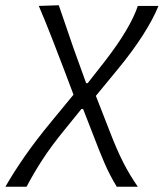

<svg xmlns="http://www.w3.org/2000/svg" viewBox="-68 -518 622 730"><path d="M-47.5 192Q-16 137 26 76.5Q68 16 129.5 -58.5L211.5 -158L174.5 -256Q152 -315.5 128.2 -376.2Q104.5 -437 79.5 -495.5L155.5 -498Q167 -465 181.8 -421.5Q196.5 -378 211 -336.2Q225.5 -294.5 236 -267L259.5 -202H265.5L329.5 -283.5Q380.5 -349.5 411.5 -402Q442.5 -454.5 456 -495.5H534.5Q514.5 -445.5 474.5 -383.2Q434.5 -321 380 -255L296.5 -153.5L350 -16.5Q376.5 52.5 400.8 100Q425 147.5 456 192H376Q348.5 147 328.2 99.5Q308 52 291 7L248 -103.5H241.5L179.5 -27Q127 37 92.8 90Q58.5 143 33 192Z"/></svg>

Font: Commissioner Flair Light
Style: Italic
Weight: 300
Italic angle: -12°
Designer: Kostas Bartsokas
Foundry: Kostas Bartsokas
Version: Version 1.000; ttfautohint (v1.8.3)